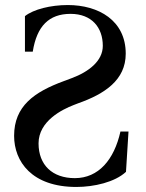

<svg xmlns="http://www.w3.org/2000/svg" viewBox="-20 -727 581 762"><path d="M36 -188C36 -86 106 15 283 15C353 15 436 -4 480 -45L490 -205H458C433 -93 371 -20 277 -20C188 -20 133 -72 133 -158C133 -247 228 -293 272 -310L290 -317C395 -354 479 -409 479 -514C479 -646 371 -707 249 -707C181 -707 113 -690 79 -663V-522H110C126 -623 174 -672 260 -672C344 -672 388 -618 388 -545C388 -485 332 -442 265 -417L233 -405C116 -362 36 -306 36 -188Z"/></svg>

Font: Lingua Franca
Style: Regular
Weight: 400
Version: Version 1.19